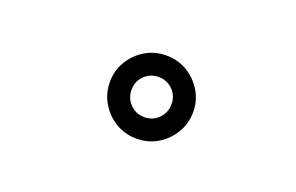

<svg xmlns="http://www.w3.org/2000/svg" viewBox="-45 -897 783 508"><g transform="rotate(20 346.5 -643.0)"><path d="M356.5 -526.5Q324 -526.5 297.5 -542.2Q271 -558 255 -584.8Q239 -611.5 239 -644Q239 -676 255 -702.5Q271 -729 297.5 -744.8Q324 -760.5 356.5 -760.5Q388.5 -760.5 415 -744.8Q441.5 -729 457.5 -702.5Q473.5 -676 473.5 -644Q473.5 -611.5 457.5 -584.8Q441.5 -558 415 -542.2Q388.5 -526.5 356.5 -526.5ZM356.5 -587Q380 -587 396.2 -603.5Q412.5 -620 412.5 -644Q412.5 -667.5 396.2 -683.8Q380 -700 356.5 -700Q332.5 -700 316.2 -683.8Q300 -667.5 300 -644Q300 -620 316.2 -603.5Q332.5 -587 356.5 -587Z"/></g></svg>

Font: Trispace SemiExpanded
Style: Regular
Weight: 400
Width: 6
Designer: Tyler Finck
Foundry: Etcetera Type Company
Version: Version 1.210; ttfautohint (v1.8.3)